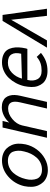

<svg xmlns="http://www.w3.org/2000/svg" viewBox="762 -1298 546 2110"><g transform="rotate(-90 1035.0 -243.0)"><path d="M221.2 9.8Q179.7 9.8 145.5 -3.7Q111.3 -17.1 88.6 -40.8Q65.9 -64.5 52 -96.9Q38.1 -129.4 36.9 -168.2Q35.6 -207 44.4 -250Q68.4 -353 147.5 -423.6Q226.6 -494.1 326.2 -494.1Q367.2 -494.1 401.4 -480.7Q435.5 -467.3 458.5 -443.6Q481.4 -419.9 495.6 -387.2Q509.8 -354.5 511 -315.9Q512.2 -277.3 503.4 -234.4Q488.3 -167 447 -111.3Q405.8 -55.7 346.2 -22.9Q286.6 9.8 221.2 9.8ZM225.1 -54.7Q265.6 -54.7 300 -70.8Q334.5 -86.9 358.6 -114.5Q382.8 -142.1 399.7 -176.3Q416.5 -210.4 425.3 -250Q435.1 -285.2 433.6 -317.6Q432.1 -350.1 422.1 -374.8Q412.1 -399.4 386.5 -414.3Q360.8 -429.2 322.3 -429.2Q282.7 -429.2 248.3 -413.1Q213.9 -397 189.7 -369.4Q165.5 -341.8 148.7 -307.6Q131.8 -273.4 122.6 -234.4Q113.3 -199.2 114.7 -166.7Q116.2 -134.3 126.2 -109.4Q136.2 -84.5 161.6 -69.6Q187 -54.7 225.1 -54.7Z M576.2 0 688.5 -487.8H761.2L743.2 -414.1Q775.4 -452.1 820.6 -474.1Q865.7 -496.1 911.1 -496.1Q947.3 -496.1 974.1 -485.1Q1001 -474.1 1016.6 -455.3Q1032.2 -436.5 1039.6 -410.4Q1046.9 -384.3 1045.9 -354.7Q1044.9 -325.2 1037.1 -292L970.2 0H897.5L964.8 -293.5Q996.1 -426.8 897.5 -426.8Q836.9 -426.8 781.5 -380.1Q726.1 -333.5 711.9 -273.4L649.4 0Z M1309.6 5.9Q1265.1 5.9 1231 -7.6Q1196.8 -21 1176.3 -44.7Q1155.8 -68.4 1144.3 -100.6Q1132.8 -132.8 1133.8 -170.2Q1134.8 -207.5 1143.1 -249Q1154.3 -297.9 1177.5 -341.3Q1200.7 -384.8 1233.4 -419.2Q1266.1 -453.6 1310.5 -473.9Q1355 -494.1 1404.8 -494.1Q1452.1 -494.1 1486.1 -479.5Q1520 -464.8 1538.1 -440.4Q1556.2 -416 1563.7 -381.6Q1571.3 -347.2 1569.3 -310.1Q1567.4 -272.9 1557.6 -230L1552.2 -215.3H1211.4Q1195.3 -147.5 1220.7 -103Q1246.1 -58.6 1312 -58.6Q1358.9 -58.6 1395 -70.8Q1431.2 -83 1464.8 -112.3L1508.8 -65.9Q1460.4 -26.9 1413.8 -10.5Q1367.2 5.9 1309.6 5.9ZM1226.1 -274.9 1499.5 -283.2Q1516.1 -351.6 1491.9 -390.4Q1467.8 -429.2 1401.4 -429.2Q1336.9 -429.2 1290.5 -385Q1244.1 -340.8 1226.1 -274.9Z M1566.4 0 1860.4 -487.8H1925.8L1994.1 0H1916L1872.6 -393.1L1646 0Z"/></g></svg>

Font: HK Grotesk Italic
Style: Regular
Weight: 400
Italic angle: -13°
Designer: Alfredo Marco Pradil and Stefan Peev
Foundry: Hanken Design Co.
Version: Version 1.000;PS 001.000;hotconv 1.0.88;makeotf.lib2.5.64775